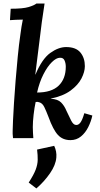

<svg xmlns="http://www.w3.org/2000/svg" viewBox="-20 -775 559 1077"><path d="M375 11Q332 11 305 -18Q278 -47 252 -119Q239 -153 228.5 -174.5Q218 -196 201 -201Q191 -205 180 -203Q173 -171 168.5 -131.5Q164 -92 164 -62Q164 -48 165 -30.5Q166 -13 167 0H53Q51 -16 51 -24Q51 -32 51 -41Q51 -58 53 -99.5Q55 -141 58.5 -198.5Q62 -256 67.5 -322.5Q73 -389 79.5 -457Q86 -525 95 -586Q100 -626 108 -665Q91 -665 70 -664Q49 -663 36 -662L40 -726Q109 -726 140.5 -735.5Q172 -745 184 -755H230Q222 -706 214.5 -650.5Q207 -595 201 -542Q195 -492 189 -446Q183 -400 178 -357H179Q216 -445 262 -478Q308 -511 351 -511Q406 -511 431 -480.5Q456 -450 456 -404Q456 -372 437 -335Q418 -298 376 -267Q334 -236 265 -222V-221Q304 -219 322.5 -200.5Q341 -182 352 -155Q367 -122 379.5 -98Q392 -74 407 -74Q420 -73 431 -87.5Q442 -102 453 -140L498 -127Q491 -94 475 -62Q459 -30 434 -9.5Q409 11 375 11ZM188 -256Q269 -256 309 -294.5Q349 -333 349 -401Q349 -420 342 -436Q335 -452 316 -451Q296 -451 271 -426.5Q246 -402 223.5 -358Q201 -314 188 -256ZM184 282 141 249Q169 206 180 177Q191 148 191.5 122Q192 96 188 64L284 43Q299 75 296 108Q293 150 260.5 197Q228 244 184 282Z"/></svg>

Font: Lora SemiBold
Style: Italic
Weight: 600
Italic angle: -3°
Designer: Olga Karpushina, Alexei Vanyashin (Cyrillic)
Foundry: Cyreal
Version: Version 3.011; ttfautohint (v1.8.4.7-5d5b)